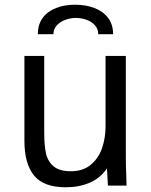

<svg xmlns="http://www.w3.org/2000/svg" viewBox="-20 -787 640 814"><path d="M83.5 -190V-550H167.5V-224Q167.5 -171.5 174.8 -137.5Q182 -103.5 206.8 -82.2Q231.5 -61 280.5 -61Q331.5 -61 364.5 -88.2Q397.5 -115.5 412.5 -158.8Q427.5 -202 427.5 -252V-550H513.5V-119Q513.5 -86 515.5 -38Q515.5 -27 516.5 0H437.5L433.5 -73Q405 -31.5 360 -12.2Q315 7 258.5 7Q165 7 124.2 -43Q83.5 -93 83.5 -190ZM459.5 -642H396.5Q396.5 -664.5 382 -680.2Q367.5 -696 345.5 -703.5Q323.5 -711 300.5 -711Q279.5 -711 257.8 -703.2Q236 -695.5 221.2 -679.8Q206.5 -664 206.5 -642H140.5Q140.5 -683.5 161.2 -711.5Q182 -739.5 217.8 -753.2Q253.5 -767 298.5 -767Q343.5 -767 380 -753.2Q416.5 -739.5 438 -711.5Q459.5 -683.5 459.5 -642Z"/></svg>

Font: JuliaMono
Style: Regular
Weight: 400
Monospace: yes
Designer: cormullion
Foundry: corm
Version: Version 0.055; ttfautohint (v1.8.4)